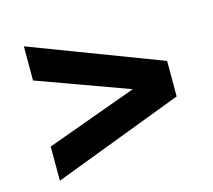

<svg xmlns="http://www.w3.org/2000/svg" viewBox="-78 -690 755 679"><g transform="rotate(-15 299.5 -350.0)"><path d="M62 -104V-229L491 -385V-315L62 -471V-596L538 -415V-285Z"/></g></svg>

Font: Montserrat Thin
Style: Bold
Weight: 700
Version: Version 9.000